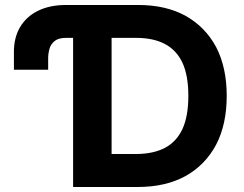

<svg xmlns="http://www.w3.org/2000/svg" viewBox="-20 -747 976 767"><path d="M172.4 -468.3H35.6V-539.6Q35.2 -596.2 60.5 -639.2Q85.9 -681.6 132.3 -704.1Q179.2 -727.1 243.7 -727.1H349.6V-595.7H244.1Q213.9 -595.7 198.7 -583.5Q182.6 -570.3 177.7 -552.2Q171.9 -531.7 172.4 -510.7ZM529.8 0H272V-727.1H531.7Q642.1 -727.1 720.7 -684.1Q800.3 -639.6 843.3 -559.1Q885.7 -477.5 885.7 -364.3Q885.7 -250 843.3 -168.9Q799.8 -87.4 720.7 -43.5Q641.6 0 529.8 0ZM425.8 -595.7V-131.8H523.4Q591.3 -131.8 638.7 -156.2Q685.1 -180.7 709 -231.9Q732.4 -283.2 732.4 -364.3Q732.4 -444.8 709 -496.1Q685.1 -546.9 638.7 -571.3Q592.3 -595.7 523.9 -595.7Z"/></svg>

Font: My Font
Style: Bold
Weight: 500
Designer: Rasmus Andersson
Foundry: rsms
Version: Version 0.001